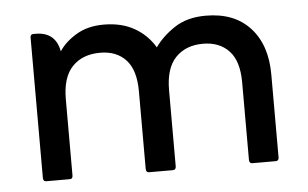

<svg xmlns="http://www.w3.org/2000/svg" viewBox="-37 -427 766 478"><g transform="rotate(-5 346.5 -188.0)"><path d="M125 -319Q140 -342 168.5 -359Q197 -376 237 -376Q281 -376 313 -358Q345 -340 364 -308Q382 -334 413.5 -355Q445 -376 492 -376Q563 -376 602.5 -333Q642 -290 642 -216V-9Q642 0 634 0H576Q568 0 568 -9V-203Q568 -256 544 -281.5Q520 -307 479 -307Q436 -307 410.5 -280.5Q385 -254 385 -199V-9Q385 0 377 0H318Q310 0 310 -9V-203Q310 -256 286.5 -281.5Q263 -307 222 -307Q178 -307 152.5 -280.5Q127 -254 127 -199V-9Q127 0 120 0H61Q53 0 53 -9V-360Q53 -368 61 -368H66Q116 -368 125 -319Z"/></g></svg>

Font: Zain
Style: Regular
Weight: 400
Designer: Zain,Boutros
Foundry: Mobile Telecommunications Company (Zain), 2024
Version: Version 1.51; ttfautohint (v1.8.4)